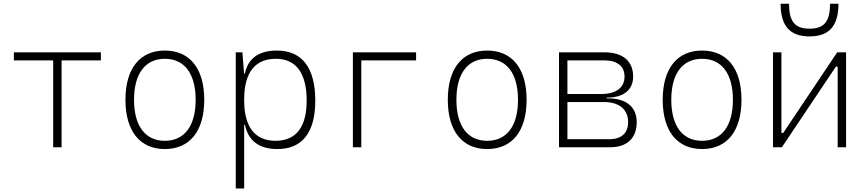

<svg xmlns="http://www.w3.org/2000/svg" viewBox="-20 -803 4728 1047"><path d="M270 0H315.9V-473.6H530.3V-517.6H55.7V-473.6H270Z M878.9 9.8C1014.6 9.8 1093.8 -87.9 1093.8 -258.8C1093.8 -429.7 1014.6 -527.3 878.9 -527.3C743.2 -527.3 664.1 -429.7 664.1 -258.8C664.1 -87.9 743.2 9.8 878.9 9.8ZM878.9 -35.2C772 -35.2 710.9 -116.2 710.9 -258.8C710.9 -401.4 772 -482.4 878.9 -482.4C985.8 -482.4 1046.9 -401.4 1046.9 -258.8C1046.9 -116.2 985.8 -35.2 878.9 -35.2Z M1265.6 224.6H1311.5V-122.1H1315.9C1332.5 -40.5 1387.7 9.8 1492.7 9.8C1628.4 9.8 1699.2 -80.6 1699.2 -253.9C1699.2 -433.6 1627.4 -527.3 1489.7 -527.3C1391.6 -527.3 1331.5 -484.4 1315.4 -401.4H1311L1301.8 -517.6H1265.6ZM1311.5 -255.9V-261.2C1311.5 -406.7 1370.6 -482.4 1483.9 -482.4C1594.7 -482.4 1652.3 -404.3 1652.3 -253.9C1652.3 -110.4 1594.2 -35.2 1482.9 -35.2C1370.1 -35.2 1311.5 -110.8 1311.5 -255.9Z M1904.3 0H1950.2V-473.6H2249V-517.6H1904.3Z M2636.7 9.8C2772.5 9.8 2851.6 -87.9 2851.6 -258.8C2851.6 -429.7 2772.5 -527.3 2636.7 -527.3C2501 -527.3 2421.9 -429.7 2421.9 -258.8C2421.9 -87.9 2501 9.8 2636.7 9.8ZM2636.7 -35.2C2529.8 -35.2 2468.8 -116.2 2468.8 -258.8C2468.8 -401.4 2529.8 -482.4 2636.7 -482.4C2743.7 -482.4 2804.7 -401.4 2804.7 -258.8C2804.7 -116.2 2743.7 -35.2 2636.7 -35.2Z M3028.3 0H3307.6C3399.4 0 3452.1 -49.8 3452.1 -136.7C3452.1 -219.2 3395.5 -266.6 3296.9 -266.6H3288.1V-270.5C3379.9 -270.5 3432.6 -312 3432.6 -385.7C3432.6 -469.7 3376 -517.6 3277.3 -517.6H3028.3ZM3074.2 -43.9V-246.6H3272.5C3356.9 -246.6 3405.3 -206.5 3405.3 -136.7C3405.3 -77.6 3368.2 -43.9 3303.7 -43.9ZM3074.2 -290.5V-473.6H3277.3C3346.2 -473.6 3385.7 -441.4 3385.7 -385.7C3385.7 -325.2 3339.8 -290.5 3259.8 -290.5Z M3808.6 9.8C3944.3 9.8 4023.4 -87.9 4023.4 -258.8C4023.4 -429.7 3944.3 -527.3 3808.6 -527.3C3672.9 -527.3 3593.8 -429.7 3593.8 -258.8C3593.8 -87.9 3672.9 9.8 3808.6 9.8ZM3808.6 -35.2C3701.7 -35.2 3640.6 -116.2 3640.6 -258.8C3640.6 -401.4 3701.7 -482.4 3808.6 -482.4C3915.5 -482.4 3976.6 -401.4 3976.6 -258.8C3976.6 -116.2 3915.5 -35.2 3808.6 -35.2Z M4195.3 0H4243.7L4538.1 -439.5H4547.9V0H4593.8V-517.6H4545.4L4251 -78.1H4241.2V-517.6H4195.3ZM4394.5 -604.5C4502.4 -604.5 4552.2 -662.1 4552.2 -782.7H4506.3C4506.3 -689.5 4477.5 -646.5 4394.5 -646.5C4313 -646.5 4282.7 -687.5 4282.7 -782.7H4236.8C4236.8 -663.1 4286.1 -604.5 4394.5 -604.5Z"/></svg>

Font: Cascadia Code PL ExtraLight
Style: Regular
Weight: 200
Monospace: yes
Designer: Aaron Bell
Foundry: Saja Typeworks
Version: Version 2404.023